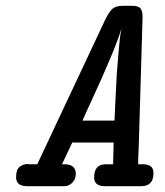

<svg xmlns="http://www.w3.org/2000/svg" viewBox="-20 -639 565 659"><path d="M35.2 -30.8Q35.2 -57.6 48.1 -66.9Q61 -76.2 75.2 -76.2L79.1 -75.2H107.9L340.8 -570.8Q354 -597.7 365.5 -608.4Q377 -619.1 402.8 -619.1H433.1Q455.1 -619.1 462.2 -610.1Q469.2 -601.1 469.2 -583V-574.2L456.1 -133.8Q454.1 -95.7 454.1 -75.2H470.2Q507.3 -75.2 506.8 -44.9Q506.8 0 464.8 0H339.8Q302.7 0 303.2 -30.8Q303.2 -74.7 342.8 -75.2H368.2L370.1 -149.9H228L192.9 -75.2H201.2Q240.2 -75.2 240.2 -42Q240.2 -35.2 237.5 -26.6Q234.9 -18.1 224.9 -9Q214.8 0 199.2 0H73.2Q35.2 0 35.2 -30.8ZM263.2 -225.1H373L376 -291L380.9 -386.2L387.2 -462.9L392.1 -513.2L397 -541Q384.8 -501 358.9 -439.5Q333 -377.9 301 -308.6Q269 -239.3 263.2 -225.1Z"/></svg>

Font: CMU Typewriter Text
Style: BoldItalic
Weight: 700
Italic angle: -14.04°
Version: Version 0.7.0